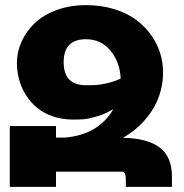

<svg xmlns="http://www.w3.org/2000/svg" viewBox="-20 -728 715 748"><path d="M18.1 -236.8H198.2V-191.9H231.9Q363.3 -202.6 421.9 -303.2Q391.1 -284.2 357.2 -274.4Q323.2 -264.6 306.2 -263.4Q289.1 -262.2 264.2 -262.2Q222.7 -262.2 186.8 -274.4Q150.9 -286.6 125.2 -307.6Q99.6 -328.6 81.5 -356.9Q63.5 -385.3 54.7 -417.2Q45.9 -449.2 45.9 -482.9Q45.9 -525.9 64 -565.9Q82 -606 115.2 -637.7Q148.4 -669.4 200.4 -688.7Q252.4 -708 314.9 -708Q375.5 -708 426.8 -691.9Q478 -675.8 513.9 -648.2Q549.8 -620.6 574.2 -583.5Q598.6 -546.4 608.4 -505.1Q618.2 -463.9 614 -419.4Q609.9 -375 592 -334Q574.2 -293 540 -255.4Q505.9 -217.8 459 -190.9Q551.8 -189.9 600.8 -154.3Q649.9 -118.7 649.9 -39.1V0H470.2V-29.8Q470.2 -37.1 469.5 -42.2Q468.8 -47.4 467 -50.5Q465.3 -53.7 464.1 -55.7Q462.9 -57.6 460 -58.3Q457 -59.1 455.8 -59.3Q454.6 -59.6 450.7 -59.3Q446.8 -59.1 445.8 -59.1H198.2V0H18.1ZM314.9 -396Q341.3 -396 356.4 -397Q371.6 -397.9 397.7 -403.8Q423.8 -409.7 450.2 -421.9Q447.3 -485.8 410.6 -530.5Q374 -575.2 314.9 -575.2Q228 -575.2 228 -485.8Q228 -396 314.9 -396Z"/></svg>

Font: LT Superior Black
Style: Regular
Weight: 900
Designer: Daniel Lyons
Foundry: LyonsType
Version: Version 2.005